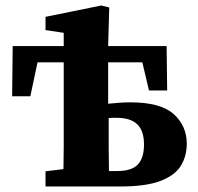

<svg xmlns="http://www.w3.org/2000/svg" viewBox="-20 -676 719 696"><path d="M145 0V-55L210 -63Q211 -100 211 -141Q211 -182 211 -213V-450H116L90 -327H24L26 -509H211V-557L145 -567V-615L347 -656L376 -649L372 -509H584L586 -348H520L496 -450H372V-300Q392 -302 412 -303.5Q432 -305 453 -305Q562 -305 609.5 -262.5Q657 -220 657 -155Q657 -110 635.5 -75Q614 -40 561.5 -20Q509 0 416 0ZM374 -218Q374 -183 374 -138.5Q374 -94 375 -56H405Q457 -56 479.5 -79.5Q502 -103 502 -152Q502 -202 477.5 -225.5Q453 -249 402 -249Q395 -249 388 -249Q381 -249 374 -248Z"/></svg>

Font: Source Serif 4 SmText
Style: Bold
Weight: 700
Designer: Frank Grießhammer
Foundry: Adobe
Version: Version 4.005;hotconv 1.1.0;makeotfexe 2.6.0